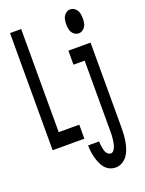

<svg xmlns="http://www.w3.org/2000/svg" viewBox="-176 -827 852 1132"><g transform="rotate(-20 250.0 -261.0)"><path d="M32 0V-735H102V-88H231V0ZM413 -595Q400 -595 389 -602Q378 -609 371.5 -620Q365 -631 363 -644Q361 -657 361 -670Q361 -683 363 -696Q365 -709 371.5 -720Q378 -731 389 -738Q400 -745 413 -745Q426 -745 437 -738Q448 -731 454.5 -720Q461 -709 463 -696Q465 -683 465 -670Q465 -657 463 -644Q461 -631 454.5 -620Q448 -609 437 -602Q426 -595 413 -595ZM348 223Q328 223 310 214.5Q292 206 280 191Q268 176 260.5 158Q253 140 248 121Q243 102 240.5 83Q238 64 238 45H307Q307 54 308 63Q309 72 310.5 80.5Q312 89 314 98Q316 107 320 115Q324 123 331.5 129Q339 135 348 135Q359 135 366.5 125.5Q374 116 378 105Q382 94 384 83Q386 72 387.5 60.5Q389 49 389.5 37.5Q390 26 390 15V-432H320V-520H459V15Q459 37 457.5 59Q456 81 452 102Q448 123 441 144Q434 165 421 183Q408 201 388.5 212Q369 223 348 223Z"/></g></svg>

Font: Iosevka Curly Semibold
Style: Regular
Weight: 600
Monospace: yes
Designer: Belleve Invis
Foundry: Belleve Invis
Version: Version 22.1.2; ttfautohint (v1.8.4)